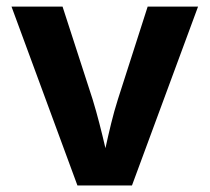

<svg xmlns="http://www.w3.org/2000/svg" viewBox="-20 -566 640 586"><path d="M216.3 0 15.1 -545.9H170.9L262.7 -262.7Q273.9 -226.1 283.4 -189Q293 -151.9 301.8 -113.8Q310.1 -151.9 319.1 -188.7Q328.1 -225.6 339.8 -262.7L430.7 -545.9H584.5L382.8 0Z"/></svg>

Font: Inter-Bold
Style: Bold
Weight: 700
Designer: Rasmus Andersson
Foundry: rsms
Version: Version 4.000;git-a52131595